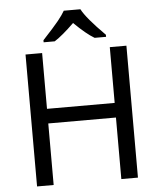

<svg xmlns="http://www.w3.org/2000/svg" viewBox="-61 -983 863 1035"><g transform="rotate(-5 370.5 -465.5)"><path d="M643.1 0H553.2V-333H187V0H97.2V-713.9H187V-412.1H553.2V-713.9H643.1ZM200.2 -782.2Q261.2 -847.7 286.4 -878.9Q311.5 -910.2 323.2 -931.2H413.1Q438.5 -881.8 538.1 -782.2V-771H476.1Q432.1 -796.9 367.2 -860.8Q303.2 -798.3 260.3 -771H200.2Z"/></g></svg>

Font: NotoPenekeko
Style: Regular
Weight: 400
Designer: Monotype Design team
Foundry: Monotype Imaging Inc.
Version: Version 1.04